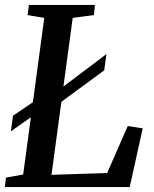

<svg xmlns="http://www.w3.org/2000/svg" viewBox="-22 -763 628 783"><path d="M-2 0 2 -38.5 72.5 -51.5 158.5 -690 90.5 -701.5 96 -743H365L361 -701.5L274.5 -690L188 -50L415 -57.5L499 -249L560 -239.5L507 0ZM22.5 -227.5 31 -291 148 -370.5 187.5 -373 412 -542.5 403 -476 193 -322 153 -319.5Z"/></svg>

Font: Merriweather 36pt Medium
Style: Italic
Weight: 500
Italic angle: -7.8°
Version: Version 2.101